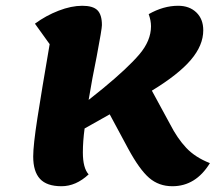

<svg xmlns="http://www.w3.org/2000/svg" viewBox="-20 -620 752 665"><path d="M707 -55Q658 25 577 25Q530 25 496.5 -4Q463 -33 424 -105L360 -224L273 -175Q267 -130 267 -92Q267 -38 287 -16Q243 25 193 25Q142 25 118.5 -0.5Q95 -26 95 -78Q95 -117 109.5 -210.5Q124 -304 152 -467L101 -538Q139 -566 183 -583Q227 -600 265 -600Q302 -600 317.5 -584.5Q333 -569 333 -533Q333 -520 315 -425Q299 -347 287 -274L337 -314Q422 -384 462.5 -431.5Q503 -479 503 -529Q503 -549 495 -571Q546 -600 597 -600Q636 -600 660 -577Q684 -554 684 -515Q684 -463 641 -412.5Q598 -362 506 -306L569 -190Q594 -141 625 -108Q656 -75 707 -55Z"/></svg>

Font: Lemonada SemiBold
Style: Regular
Weight: 600
Designer: Mohamed Gaber (Arabic) Eduardo Tunni (Latin)
Foundry: Kief Type Foundry
Version: Version 3.006